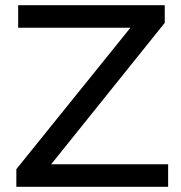

<svg xmlns="http://www.w3.org/2000/svg" viewBox="-20 -720 697 740"><path d="M43 0V-68L514 -652L525 -613H50V-700H615V-632L146 -48L134 -87H628V0Z"/></svg>

Font: Montserrat Thin Medium
Style: Regular
Weight: 500
Version: Version 9.000